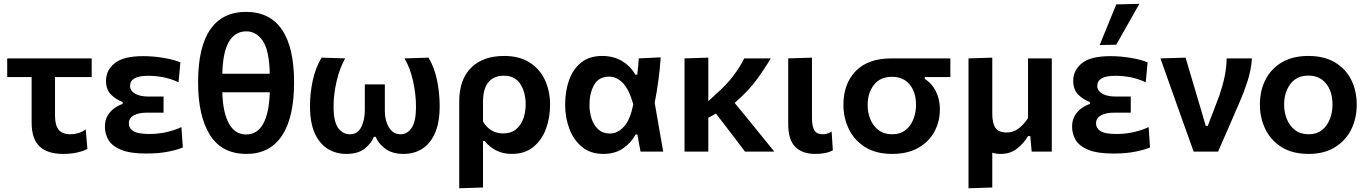

<svg xmlns="http://www.w3.org/2000/svg" viewBox="-20 -810 7310 1026"><path d="M317.5 12.5Q233.5 12.5 191.2 -27.8Q149 -68 149 -155V-398H18.5V-498H470V-398H274V-190.5Q274 -142 293.2 -117.2Q312.5 -92.5 357 -92.5Q376.5 -92.5 398.2 -98.5Q420 -104.5 438 -119L447 -14.5Q426.5 -3 393 4.8Q359.5 12.5 317.5 12.5Z M762 10.5Q676 10.5 627.8 -9.2Q579.5 -29 560 -61.5Q540.5 -94 540.5 -133Q540.5 -168.5 555.8 -193.2Q571 -218 593 -233Q615 -248 635.5 -254.5V-265Q603 -276 574.8 -303Q546.5 -330 546.5 -378.5Q546.5 -434.5 593 -472.2Q639.5 -510 745.5 -510Q801 -510 857 -500.2Q913 -490.5 944 -476.5L934 -370.5Q890 -390.5 849.2 -397.8Q808.5 -405 772.5 -405Q722 -405 698.5 -391.2Q675 -377.5 675 -350.5Q675 -325.5 701 -309.8Q727 -294 775 -294H854V-208H764.5Q721.5 -208 695 -193.5Q668.5 -179 668.5 -151Q668.5 -125 692.2 -109.5Q716 -94 778.5 -94Q829 -94 875 -105.2Q921 -116.5 949.5 -131L957 -22Q931 -10.5 880.5 0Q830 10.5 762 10.5Z M1297.5 12.5Q1165 12.5 1101.8 -89Q1038.5 -190.5 1038.5 -370Q1038.5 -559 1103.8 -652.8Q1169 -746.5 1294.5 -746.5Q1422.5 -746.5 1487 -651.2Q1551.5 -556 1551.5 -370Q1551.5 -181.5 1486.5 -84.5Q1421.5 12.5 1297.5 12.5ZM1296 -642.5Q1236 -642.5 1203.2 -586.8Q1170.5 -531 1168 -416H1421.5Q1419 -540 1384.5 -591.2Q1350 -642.5 1296 -642.5ZM1295.5 -91.5Q1355 -91.5 1386.8 -149.2Q1418.5 -207 1421.5 -317H1168Q1171 -207.5 1203.5 -149.5Q1236 -91.5 1295.5 -91.5Z M1830 12.5Q1776 12.5 1732 -14.2Q1688 -41 1662.2 -97.5Q1636.5 -154 1636.5 -244Q1636.5 -311.5 1651.2 -379.8Q1666 -448 1698.5 -502L1824.5 -498Q1795.5 -447 1779 -377Q1762.5 -307 1762.5 -240Q1762.5 -160 1787 -126.2Q1811.5 -92.5 1851 -92.5Q1891 -92.5 1910.2 -130.2Q1929.5 -168 1929.5 -223V-359H2036.5V-216.5Q2036.5 -165.5 2058.5 -129Q2080.5 -92.5 2121 -92.5Q2157 -92.5 2180 -127Q2203 -161.5 2203 -240Q2203 -305 2187.5 -376Q2172 -447 2141.5 -498L2270 -502Q2302 -448 2315.8 -379.8Q2329.5 -311.5 2329.5 -244Q2329.5 -154 2304 -97.5Q2278.5 -41 2235.2 -14.2Q2192 12.5 2137.5 12.5Q2075.5 12.5 2038.2 -15.8Q2001 -44 1987.5 -79H1978Q1965 -45.5 1929.8 -16.5Q1894.5 12.5 1830 12.5Z M2434 196V-267Q2434 -385.5 2497.5 -448.2Q2561 -511 2674.5 -511Q2755 -511 2809.5 -476.5Q2864 -442 2891.8 -383Q2919.5 -324 2919.5 -250Q2919.5 -180.5 2897.2 -120.8Q2875 -61 2829.5 -24.2Q2784 12.5 2715 12.5Q2668 12.5 2631.5 -6Q2595 -24.5 2569.5 -57H2561V192ZM2668.5 -97Q2710.5 -97 2737.2 -118.8Q2764 -140.5 2776.5 -175.8Q2789 -211 2789 -252Q2789 -317.5 2760.2 -361.5Q2731.5 -405.5 2672.5 -405.5Q2619 -405.5 2590 -370.8Q2561 -336 2561 -264V-161Q2577.5 -131.5 2605 -114.2Q2632.5 -97 2668.5 -97Z M3204 12.5Q3135.5 12.5 3090.2 -24.8Q3045 -62 3022.5 -121.8Q3000 -181.5 3000 -250Q3000 -324 3021.5 -383.2Q3043 -442.5 3086.8 -476.8Q3130.5 -511 3197.5 -511Q3258.5 -511 3304 -483.8Q3349.5 -456.5 3375 -411H3385.5Q3388.5 -434 3390.2 -455.5Q3392 -477 3393.5 -498L3510.5 -503.5Q3507 -443.5 3498.2 -380Q3489.5 -316.5 3478.5 -260.5Q3490 -195.5 3501.2 -130.2Q3512.5 -65 3524 0H3403Q3398.5 -23 3394.2 -46Q3390 -69 3386 -91.5H3377Q3352.5 -47 3309.5 -17.2Q3266.5 12.5 3204 12.5ZM3239.5 -96.5Q3280.5 -96.5 3314.5 -133.8Q3348.5 -171 3364 -253Q3341.5 -332.5 3308.5 -366.5Q3275.5 -400.5 3236 -400.5Q3179.5 -400.5 3154.8 -356.2Q3130 -312 3130 -249Q3130 -210 3141.5 -175.2Q3153 -140.5 3177.2 -118.5Q3201.5 -96.5 3239.5 -96.5Z M3638 0V-498L3765 -502V-269.5L3806 -307Q3859.5 -353.5 3897.2 -403Q3935 -452.5 3957 -498H4098.5Q4070 -448.5 4025.5 -387Q3981 -325.5 3906 -260L3978 -172Q4010 -132.5 4046.2 -88Q4082.5 -43.5 4117.5 0H3961Q3937.5 -31.5 3914.8 -61Q3892 -90.5 3868.5 -121.5L3806 -203L3765 -180.5V0Z M4335.5 12.5Q4267.5 12.5 4229.8 -25.2Q4192 -63 4192 -147.5V-498L4319 -502V-178Q4319 -137.5 4331.2 -115Q4343.5 -92.5 4376.5 -92.5Q4388.5 -92.5 4399.8 -95.5Q4411 -98.5 4424 -107L4430.5 -7Q4397 12.5 4335.5 12.5Z M4748 12.5Q4660.5 12.5 4602.5 -24.2Q4544.5 -61 4515.8 -120.8Q4487 -180.5 4487 -250Q4487 -362 4552.5 -430Q4618 -498 4745 -498H5058.5V-398H4921.5V-388.5Q4961.5 -363 4982 -320.2Q5002.5 -277.5 5002.5 -227Q5002.5 -159.5 4972.5 -105.2Q4942.5 -51 4885.8 -19.2Q4829 12.5 4748 12.5ZM4747.5 -92.5Q4790.5 -92.5 4818.8 -114.8Q4847 -137 4861 -173Q4875 -209 4875 -249.5Q4875 -317.5 4841 -358.5Q4807 -399.5 4747 -399.5Q4683.5 -399.5 4650 -356.5Q4616.5 -313.5 4616.5 -248.5Q4616.5 -208 4631 -172.5Q4645.5 -137 4674.8 -114.8Q4704 -92.5 4747.5 -92.5Z M5155.5 196V-498L5282.5 -502V-201Q5282.5 -152 5299.2 -127Q5316 -102 5359.5 -102Q5396 -102 5424.2 -124.2Q5452.5 -146.5 5473.5 -178.5V-498H5600.5V0H5493Q5491 -20.5 5489.2 -41.5Q5487.5 -62.5 5485.5 -83H5474Q5453 -47 5416.5 -17.2Q5380 12.5 5328 12.5Q5302.5 12.5 5282.5 6V192Z M5930.5 10.5Q5844.5 10.5 5796.2 -9.2Q5748 -29 5728.5 -61.5Q5709 -94 5709 -133Q5709 -168.5 5724.2 -193.2Q5739.5 -218 5761.5 -233Q5783.5 -248 5804 -254.5V-265Q5771.5 -276 5743.2 -303Q5715 -330 5715 -378.5Q5715 -434.5 5761.5 -472.2Q5808 -510 5914 -510Q5969.5 -510 6025.5 -500.2Q6081.5 -490.5 6112.5 -476.5L6102.5 -370.5Q6058.5 -390.5 6017.8 -397.8Q5977 -405 5941 -405Q5890.5 -405 5867 -391.2Q5843.5 -377.5 5843.5 -350.5Q5843.5 -325.5 5869.5 -309.8Q5895.5 -294 5943.5 -294H6022.5V-208H5933Q5890 -208 5863.5 -193.5Q5837 -179 5837 -151Q5837 -125 5860.8 -109.5Q5884.5 -94 5947 -94Q5997.5 -94 6043.5 -105.2Q6089.5 -116.5 6118 -131L6125.5 -22Q6099.5 -10.5 6049 0Q5998.5 10.5 5930.5 10.5ZM5856.5 -569.5Q5878.5 -624 5900.8 -678.2Q5923 -732.5 5945 -786.5L6068.5 -789.5Q6036.5 -733.5 6006 -679Q5975.5 -624.5 5945 -571Z M6358.5 0Q6341.5 -47 6324.5 -95Q6307.5 -143 6291 -188.5L6259.5 -277Q6240 -332 6220.2 -387.8Q6200.5 -443.5 6181 -498L6315.5 -502Q6333.5 -442 6356 -365Q6378.5 -288 6399.5 -218.5L6423 -137.5H6434L6495.5 -298Q6513.5 -350.5 6523.8 -399.2Q6534 -448 6535 -498H6670Q6665.5 -434.5 6646.2 -375.2Q6627 -316 6602.5 -260.5Q6574.5 -195.5 6545.8 -129.5Q6517 -63.5 6489 0Z M6973.5 12.5Q6885.5 12.5 6827.5 -24.5Q6769.5 -61.5 6741 -121.5Q6712.5 -181.5 6712.5 -251Q6712.5 -325.5 6742.5 -384.2Q6772.5 -443 6830.2 -477Q6888 -511 6971 -511Q7056 -511 7113.8 -476.5Q7171.5 -442 7200.8 -383.2Q7230 -324.5 7230 -251Q7230 -176 7199.8 -116.5Q7169.5 -57 7112 -22.2Q7054.5 12.5 6973.5 12.5ZM6973 -92.5Q7016 -92.5 7044.2 -115Q7072.5 -137.5 7086.5 -173.8Q7100.5 -210 7100.5 -251Q7100.5 -322.5 7065.5 -364.2Q7030.5 -406 6972.5 -406Q6909 -406 6875.5 -361.2Q6842 -316.5 6842 -251Q6842 -210 6856.5 -173.8Q6871 -137.5 6900.2 -115Q6929.5 -92.5 6973 -92.5Z"/></svg>

Font: Commissioner SemiBold
Style: Regular
Weight: 600
Designer: Kostas Bartsokas
Foundry: Kostas Bartsokas
Version: Version 1.000; ttfautohint (v1.8.3)